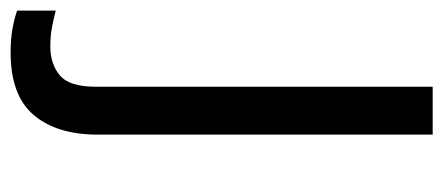

<svg xmlns="http://www.w3.org/2000/svg" viewBox="-306 -324 816 353"><g transform="rotate(90 101.5 -148.0)"><path d="M22 240Q-3 240 -22 236.5Q-41 233 -55 228V157Q-40 161 -24 164Q-8 167 11 167Q43 167 64 149.5Q85 132 85 83V-536H173V80Q173 155 137 197.5Q101 240 22 240Z"/></g></svg>

Font: Noto Sans Multani
Style: Regular
Weight: 400
Designer: Monotype Design Team
Foundry: Monotype Imaging Inc.
Version: Version 2.002; ttfautohint (v1.8.4.7-5d5b)